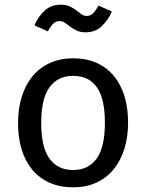

<svg xmlns="http://www.w3.org/2000/svg" viewBox="-20 -788 624 820"><path d="M428 -264Q428 -367 393.5 -415.5Q359 -464 293 -464Q227 -464 191.5 -415.5Q156 -367 156 -263Q156 -160 191 -111Q226 -62 292 -62Q358 -62 393 -111Q428 -160 428 -264ZM57 -263Q57 -324 73 -375Q89 -426 119 -462.5Q149 -499 193 -519Q237 -539 293 -539Q349 -539 392.5 -519.5Q436 -500 466 -464Q496 -428 511.5 -377.5Q527 -327 527 -264Q527 -203 511 -152Q495 -101 465 -64.5Q435 -28 391.5 -8Q348 12 292 12Q236 12 192 -7.5Q148 -27 118 -63Q88 -99 72.5 -149.5Q57 -200 57 -263ZM345 -650Q323 -650 307.5 -657.5Q292 -665 280 -674Q268 -683 257.5 -690.5Q247 -698 235 -698Q218 -698 207 -686.5Q196 -675 184 -654L127 -680Q142 -715 169.5 -741.5Q197 -768 240 -768Q262 -768 278 -760.5Q294 -753 306 -744L328 -727Q338 -720 350 -720Q367 -720 378 -731.5Q389 -743 401 -764L458 -739Q443 -704 415.5 -677Q388 -650 345 -650Z"/></svg>

Font: Feura Sans
Style: Regular
Weight: 400
Designer: Carrois Corporate & Edenspiekermann
Foundry: Carrois Corporate GbR & Edenspiekermann AG
Version: Version 1.001